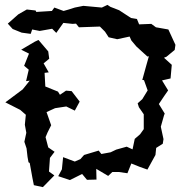

<svg xmlns="http://www.w3.org/2000/svg" viewBox="-20 -728 788 788"><path d="M239 -83 234 -33 219 -5 267 11 317 -14 337 10 376 9 375 -35 424 -6 441 -22H468L503 -17L519 -57L554 -43L585 -32L618 -92L621 -121L648 -138L651 -157L640 -208L653 -254L656 -262L632 -301L652 -331L670 -357L645 -398L680 -406L685 -462L653 -491L663 -495L697 -523L700 -544L671 -607L620 -616L601 -630L551 -628L542 -650L518 -654L469 -686L433 -700L421 -708L398 -697L322 -704L287 -697L262 -689L241 -683L203 -697L193 -683L129 -679L126 -685L90 -689L55 -669L12 -631L32 -609L69 -594L106 -589L112 -607L143 -601L194 -610L211 -593L240 -634L278 -630L292 -631L304 -616L390 -619L411 -598L426 -575L461 -567L512 -578L519 -562L540 -537L585 -496L591 -497L580 -458L564 -400L571 -399L586 -357L564 -321L545 -304L550 -288L570 -259V-198L555 -177L533 -158L524 -115L500 -126L457 -114L434 -103L396 -96L385 -110L325 -92L310 -75L287 -65ZM2 -308 63 -277 86 -257 82 -216 88 -183 80 -146 89 -119 93 -84 97 -62 102 -59 113 2 119 32 156 40 203 -8 181 -24 185 -80 204 -105 178 -123 167 -165 175 -184 190 -214 171 -268 206 -284 252 -291 287 -274 307 -311 274 -354 251 -356 226 -339 218 -352 166 -373 163 -429 180 -431 159 -468 182 -487 178 -517 138 -564 123 -557 67 -524 99 -508 79 -458 98 -442 87 -395 102 -397 73 -361Z"/></svg>

Font: チョークS
Style: Regular
Weight: 400
Designer: [Stick] Fontworks Inc.
Foundry: [Stick] Fontworks Inc.
Version: Version 1.200;FEAKit 1.0